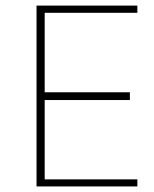

<svg xmlns="http://www.w3.org/2000/svg" viewBox="-20 -670 554 690"><path d="M473.6 -25.4H140.6V-310.5H446.8V-338.4H140.6V-624H473.6V-649.9H111.3V0H473.6Z"/></svg>

Font: Estedad VF
Style: Regular
Weight: 100
Designer: Amin Abedi
Version: Version 7.3